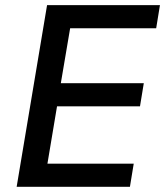

<svg xmlns="http://www.w3.org/2000/svg" viewBox="-20 -718 640 738"><path d="M479.4 0 494 -88.8H162.3L199.2 -309.3H518.1L532.7 -398.1H213.8L249.6 -609.4H580.3L594.8 -698.2H160.9L44 0Z"/></svg>

Font: Margiela Mono Italic Medium It
Style: Regular
Weight: 500
Designer: Mike Abbink, Paul van der Laan, Pieter van Rosmalen
Foundry: Bold Monday
Version: Version 2.003 2021